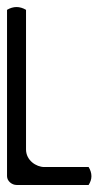

<svg xmlns="http://www.w3.org/2000/svg" viewBox="-20 -273 280 546"><path d="M54 152V-245C46 -250 36 -253 27 -253C18 -253 8 -250 0 -245V228C0 242 14 253 27 253H232C237 245 240 237 240 228C240 219 237 210 232 202H106C83 202 54 183 54 152Z"/></svg>

Font: Ekmelos
Style: Regular
Weight: 500
Designer: Thomas Richter (thomas-richter@aon.at)
Version: Version 2.58